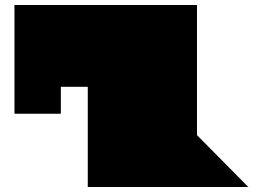

<svg xmlns="http://www.w3.org/2000/svg" viewBox="-20 -750 1048 770"><path d="M770 -730V-208L976 0H332V-294V-402H224V-294H38V-730H770Z"/></svg>

Font: El Pececito
Style: Regular
Weight: 400
Designer: deFharo
Foundry: deFharo
Version: El Pececito Version 1.000